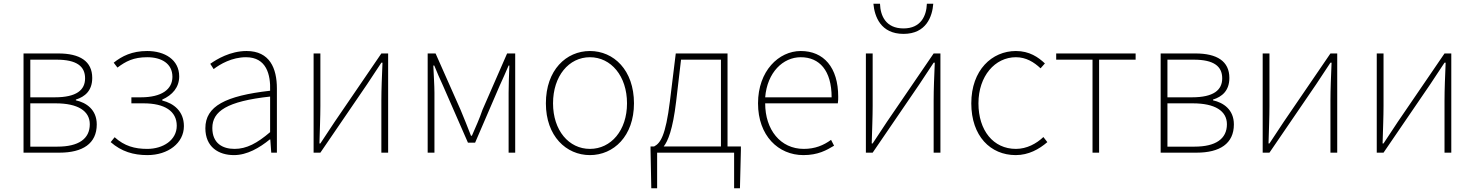

<svg xmlns="http://www.w3.org/2000/svg" viewBox="-20 -811 7835 1020"><path d="M105 0H296C419 0 494 -48 494 -150C494 -229 438 -266 383 -278V-282C431 -297 470 -329 470 -397C470 -486 404 -527 290 -527H105ZM141 -262H276C393 -262 457 -222 457 -151C457 -73 397 -32 285 -32H141ZM281 -494C387 -494 432 -459 432 -395C432 -333 387 -294 271 -294H141V-494Z M763 13C873 13 957 -51 957 -141C957 -220 903 -262 842 -277V-282C896 -306 932 -347 932 -405C932 -494 855 -540 762 -540C681 -540 628 -513 584 -478L604 -452C648 -485 689 -507 762 -507C837 -507 896 -474 896 -403C896 -337 840 -294 728 -294H678V-262H743C854 -262 919 -221 919 -143C919 -67 847 -20 762 -20C696 -20 641 -35 589 -82L568 -56C625 -6 689 13 763 13Z M1223 13C1293 13 1359 -26 1413 -70H1416L1421 0H1451V-341C1451 -448 1413 -540 1290 -540C1203 -540 1131 -496 1097 -472L1115 -444C1149 -470 1212 -507 1287 -507C1396 -507 1418 -414 1415 -329C1178 -302 1071 -247 1071 -130C1071 -30 1141 13 1223 13ZM1226 -20C1162 -20 1108 -50 1108 -131C1108 -220 1186 -273 1415 -298V-109C1346 -50 1290 -20 1226 -20Z M1646 -527V0H1682L1930 -363L2006 -478H2012C2009 -407 2006 -336 2006 -277V0H2042V-527H2006L1758 -164C1736 -131 1704 -82 1682 -49H1677C1679 -120 1682 -191 1682 -249V-527Z M2252 -527V0H2288V-318C2288 -357 2284 -412 2282 -463H2287C2302 -425 2317 -392 2333 -357L2466 -53H2504L2635 -357C2651 -392 2666 -425 2682 -463H2686C2684 -412 2682 -357 2682 -318V0H2717V-527H2674L2543 -227C2528 -182 2507 -136 2487 -90H2482C2465 -136 2445 -182 2427 -227L2294 -527Z M3114 13C3240 13 3348 -88 3348 -262C3348 -439 3240 -540 3114 -540C2988 -540 2880 -439 2880 -262C2880 -88 2988 13 3114 13ZM3114 -20C3002 -20 2918 -118 2918 -262C2918 -407 3002 -507 3114 -507C3226 -507 3311 -407 3311 -262C3311 -118 3226 -20 3114 -20Z M3436 -33V-13L3440 189H3471V0H3880V189H3911L3916 -13V-33H3845V-527H3570L3539 -274C3516 -88 3488 -50 3455 -33ZM3506 -33C3528 -61 3554 -121 3572 -272L3598 -494H3810V-33Z M4248 13C4326 13 4371 -13 4411 -37L4395 -68C4355 -39 4310 -20 4250 -20C4126 -20 4045 -122 4045 -262H4431C4433 -274 4433 -286 4433 -297C4433 -453 4356 -540 4234 -540C4117 -540 4007 -434 4007 -262C4007 -90 4115 13 4248 13ZM4045 -294C4056 -427 4140 -507 4234 -507C4333 -507 4398 -437 4398 -294Z M4616 0 4864 -363 4940 -478H4946C4943 -407 4940 -336 4940 -277V0H4976V-527H4940L4692 -164C4670 -131 4638 -82 4616 -49H4611C4613 -120 4616 -191 4616 -249V-527H4580V0ZM4620 -791C4626 -724 4658 -631 4780 -631C4901 -631 4933 -724 4938 -791H4904C4902 -727 4872 -660 4780 -660C4686 -660 4657 -727 4655 -791Z M5376 13C5444 13 5500 -18 5544 -56L5523 -83C5486 -48 5435 -20 5377 -20C5257 -20 5178 -118 5178 -262C5178 -407 5266 -507 5377 -507C5431 -507 5473 -481 5508 -448L5531 -474C5496 -507 5449 -540 5377 -540C5250 -540 5140 -439 5140 -262C5140 -88 5242 13 5376 13Z M5591 -494H5784V0H5819V-494H6013V-527H5591Z M6146 0H6337C6460 0 6535 -48 6535 -150C6535 -229 6479 -266 6424 -278V-282C6472 -297 6511 -329 6511 -397C6511 -486 6445 -527 6331 -527H6146ZM6182 -262H6317C6434 -262 6498 -222 6498 -151C6498 -73 6438 -32 6326 -32H6182ZM6322 -494C6428 -494 6473 -459 6473 -395C6473 -333 6428 -294 6312 -294H6182V-494Z M6688 -527V0H6724L6972 -363L7048 -478H7054C7051 -407 7048 -336 7048 -277V0H7084V-527H7048L6800 -164C6778 -131 6746 -82 6724 -49H6719C6721 -120 6724 -191 6724 -249V-527Z M7294 -527V0H7330L7578 -363L7654 -478H7660C7657 -407 7654 -336 7654 -277V0H7690V-527H7654L7406 -164C7384 -131 7352 -82 7330 -49H7325C7327 -120 7330 -191 7330 -249V-527Z"/></svg>

Font: Kinto Sans Thin
Style: Regular
Weight: 100
Designer: Authors: Ryoko NISHIZUKA  (kana & ideographs); Paul D. Hunt (Latin, Greek & Cyrillic); Wenlong ZHANG  (bopomofo); Sandol
Foundry: Adobe Systems Incorporated, ookami Inc.
Version: Version 0.001